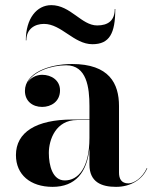

<svg xmlns="http://www.w3.org/2000/svg" viewBox="-20 -717 593 747"><path d="M151 -624C219 -624 267.5 -545 339.5 -545C406 -545 428.5 -587 428.5 -682H426.5C426.5 -637.5 401 -618 358 -618C297 -618 254.5 -697 179.5 -697C123 -697 80.5 -645 80.5 -560H82.5C82.5 -604.5 115.5 -624 151 -624ZM262.5 -252C120.5 -252 42 -202.5 42 -113.5C42 -37.5 98 10 184.5 10C273.5 10 318.5 -46.5 328 -139.5V-76.5C328 -8 375.5 10 431.5 10C488 10 534 -18 553 -62.5L551.5 -63.5C534 -24.5 501 -3.5 479.5 -3.5C451.5 -3.5 443 -22.5 443 -45.5V-304.5C443 -392 405 -468 260 -468C169 -468 77 -432 77 -363.5C77 -324 106 -301 144 -301C179 -301 213.5 -322 213.5 -365.5C213.5 -404.5 180 -426 144 -426C121 -426 98.5 -414.5 86.5 -395C109.5 -439.5 180 -463 237.5 -463C317.5 -463 328 -376.5 328 -304.5V-252ZM232 -15C184.5 -15 170 -73 170 -122C170 -174 197.5 -250 279.5 -250H328V-180.5C328 -64 284.5 -15 232 -15Z"/></svg>

Font: Bodoni* 96pt Medium
Style: Regular
Weight: 500
Version: Version 2.3